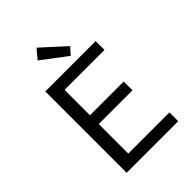

<svg xmlns="http://www.w3.org/2000/svg" viewBox="-247 -981 1095 1095"><g transform="rotate(-45 300.0 -434.0)"><path d="M114 0V-656H520V-585H198V-380H470V-309H198V-71H530V0ZM360 -697 208 -812 255 -868 397 -739Z"/></g></svg>

Font: Source Code Variable
Style: Regular
Weight: 400
Monospace: yes
Designer: Paul D. Hunt, Teo Tuominen
Foundry: Adobe Systems Incorporated
Version: Version 1.010;hotconv 1.0.106;makeotfexe 2.5.65593